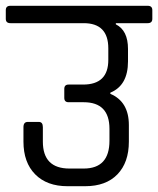

<svg xmlns="http://www.w3.org/2000/svg" viewBox="-39 -643 546 663"><path d="M406 -211V-154Q406 -82 366.5 -41Q327 0 255 0H194Q123 0 82.5 -41Q42 -82 42 -154V-204Q42 -222 57 -222H95Q109 -222 109 -204V-154Q109 -61 201 -61H250Q339 -61 339 -157V-198Q339 -290 250 -290H198Q183 -290 183 -305V-336Q183 -351 198 -351H248Q335 -351 335 -436V-476Q335 -563 250 -563H-3Q-19 -563 -19 -578V-608Q-19 -623 -3 -623H471Q487 -623 487 -608V-578Q487 -563 471 -563H361V-559Q403 -538 403 -474V-431Q403 -348 342 -323V-319Q406 -292 406 -211Z"/></svg>

Font: Rajdhani Medium
Style: Regular
Weight: 500
Designer: Satya Rajpurohit, Jyotish Sonowal
Foundry: Indian Type Foundry
Version: Version 1.201 February 1, 2022